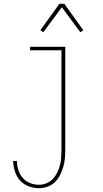

<svg xmlns="http://www.w3.org/2000/svg" viewBox="-20 -766 540 1009"><path d="M185 223Q157 223 130.5 213Q104 203 85.5 182.5Q67 162 58.5 135Q50 108 49 80H69Q69 104 76.5 127.5Q84 151 99.5 169Q115 187 138 196Q161 205 185 205Q205 205 224.5 197Q244 189 258 174Q272 159 281 140.5Q290 122 295 102Q300 82 301.5 61.5Q303 41 303 20V-502H138V-520H323V20Q323 43 321 66Q319 89 312.5 111Q306 133 295.5 154Q285 175 268.5 191Q252 207 230 215Q208 223 185 223ZM208 -597 192 -607 292 -746H318L418 -607L402 -597L305 -728Z"/></svg>

Font: Iosevka Thin
Style: Regular
Weight: 100
Monospace: yes
Designer: Belleve Invis
Foundry: Belleve Invis
Version: Version 32.5.0; ttfautohint (v1.8.4)